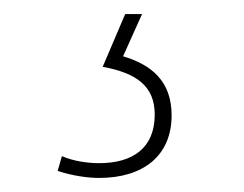

<svg xmlns="http://www.w3.org/2000/svg" viewBox="-20 -29 347 273"><path d="M121 224C183 224 224 193 224 135C224 86 195 63 155 51L182 -9H158L126 66C175 75 200 94 200 134C200 182 168 203 121 203C104 203 84 200 68 193L62 214C83 221 105 224 121 224Z"/></svg>

Font: Noto Serif SemiCondensed Thin
Style: Italic
Weight: 100
Width: 4
Italic angle: -12°
Designer: Monotype Design Team
Foundry: Monotype Imaging Inc.
Version: Version 2.013